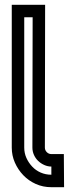

<svg xmlns="http://www.w3.org/2000/svg" viewBox="-20 -780 302 800"><path d="M194 0Q159 0 129 -13.5Q99 -27 77 -50Q55 -73 42 -102.5Q29 -132 29 -165V-760H168L167 -165Q167 -154 175 -146Q183 -138 194 -138H246L247 0ZM194 -86Q179 -86 164.5 -92.5Q150 -99 139 -109.5Q128 -120 121.5 -134.5Q115 -149 115 -165L116 -708H81V-165Q81 -142 90 -122Q99 -102 114 -86Q129 -70 149.5 -61Q170 -52 194 -52Z"/></svg>

Font: Aurach Bi
Style: Regular
Weight: 400
Designer: Peter Wiegel
Foundry: Peter Wiegel
Version: Version 1.002